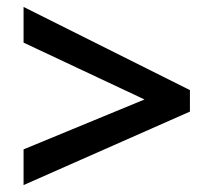

<svg xmlns="http://www.w3.org/2000/svg" viewBox="-20 -639 617 554"><path d="M48 -208 397 -352 48 -516V-619L528 -379V-317L48 -105Z"/></svg>

Font: Noto Sans Symbols SemiBold
Style: Regular
Weight: 600
Version: Version 2.002